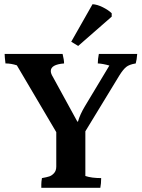

<svg xmlns="http://www.w3.org/2000/svg" viewBox="-20 -985 673 911"><path d="M510 -906 351 -767 318 -787 419 -965Q441 -964 468 -950.5Q495 -937 510 -922ZM284 -684Q221 -679 221 -648Q221 -636 231 -620L347 -408H350Q359 -441 383 -481L499 -674Q468 -683 444 -684Q444 -704 449 -729H631Q629 -701 624 -684Q593 -679 578.5 -667Q564 -655 547 -628L385 -362V-150Q414 -140 460 -140Q460 -114 456 -94H176Q176 -99 176 -110.5Q176 -122 179 -140Q202 -144 214 -148Q226 -152 236.5 -163.5Q247 -175 247 -195V-358L60 -675Q33 -684 6 -684Q2 -716 2 -729H277Q284 -701 284 -684Z"/></svg>

Font: Halant SemiBold
Style: Regular
Weight: 600
Designer: Hitesh Malaviya (Devanagari), Satya Rajpurohit (Latin)
Foundry: Indian Type Foundry
Version: Version 1.101;PS 1.0;hotconv 1.0.78;makeotf.lib2.5.61930; tt